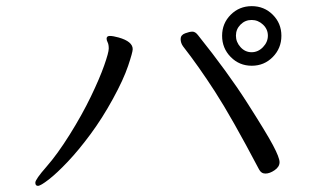

<svg xmlns="http://www.w3.org/2000/svg" viewBox="-20 -666 1040 625"><path d="M896 -549.5Q896 -590 868 -618Q840 -646 799.5 -646Q759 -646 731 -618Q703 -590 703 -549.5Q703 -509 731 -480.5Q759 -452 799.5 -452Q840 -452 868 -480.5Q896 -509 896 -549.5ZM852 -550Q852 -529 836 -512.5Q820 -496 799 -496Q778 -496 763 -512.5Q748 -529 748 -550Q748 -571 763 -586Q778 -601 799 -601Q820 -601 836 -586Q852 -571 852 -550ZM823 -115Q830 -101 844 -101Q858 -101 874 -112Q890 -123 890 -138Q890 -153 868.5 -193.5Q847 -234 784 -332.5Q721 -431 625 -551Q616 -563 606.5 -563Q597 -563 582.5 -557.5Q568 -552 568 -539Q568 -526 576 -515Q626 -451 680 -367.5Q734 -284 823 -115ZM327 -540Q327 -535 330.5 -528Q334 -521 334 -508Q334 -495 319 -452.5Q304 -410 275.5 -351Q247 -292 207 -228Q167 -164 131 -123Q95 -82 95 -71.5Q95 -61 103.5 -61Q112 -61 138.5 -81.5Q165 -102 200.5 -139.5Q236 -177 274.5 -229Q313 -281 347.5 -344Q382 -407 397 -451.5Q412 -496 412 -506Q412 -531 366 -544Q348 -549 337.5 -549Q327 -549 327 -540Z"/></svg>

Font: LXGW WenKai TC
Style: Regular
Weight: 400
Designer: LXGW / Fontworks Inc.
Foundry: LXGW / Fontworks Inc.
Version: Version 1.330